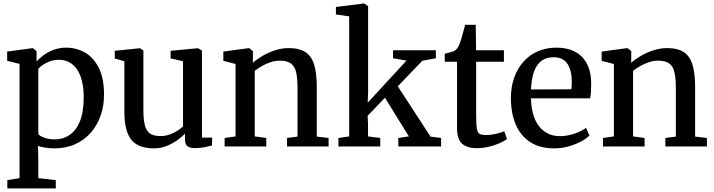

<svg xmlns="http://www.w3.org/2000/svg" viewBox="-20 -839 4092 1100"><path d="M22 240.5V193L92 181.5V-473L21 -490.5V-543.5L165 -563H169L189.5 -546V-487Q205 -504.5 229.5 -522.8Q254 -541 287 -553.5Q320 -566 359.5 -566Q417 -566 466.5 -538Q516 -510 546 -450.2Q576 -390.5 576 -295.5Q576 -232 556.5 -176.5Q537 -121 500 -78.8Q463 -36.5 410.5 -12.8Q358 11 292 11Q267.5 11 240.8 7Q214 3 197.5 -3L199.5 80V181.5L299.5 193V240.5ZM294.5 -40.5Q341 -40.5 378.2 -65.5Q415.5 -90.5 437.5 -143.2Q459.5 -196 459.5 -280.5Q459.5 -338 448.5 -379Q437.5 -420 418 -446Q398.5 -472 373 -484.2Q347.5 -496.5 318 -496.5Q291 -496.5 267.8 -488.2Q244.5 -480 227 -468.2Q209.5 -456.5 199.5 -445.5V-71Q207 -60 233.5 -50.2Q260 -40.5 294.5 -40.5Z M1096.5 9.5Q1068.5 9.5 1054.2 -1.2Q1040 -12 1040 -39V-73Q1022 -54 994 -34.5Q966 -15 932.8 -2Q899.5 11 863.5 11Q771 11 731.8 -38.8Q692.5 -88.5 692.5 -200.5V-488L637.5 -504V-548L780 -562.5H782.5L801.5 -550V-207Q801.5 -154 809.8 -121.8Q818 -89.5 839 -74.5Q860 -59.5 899 -59.5Q928 -59.5 952.5 -68.5Q977 -77.5 996.2 -90Q1015.5 -102.5 1028.5 -114V-488L957.5 -504.5V-548L1111.5 -562.5H1114.5L1137 -550V-50.5H1195.5L1194.5 -5.5Q1177.5 -1.5 1153 4Q1128.5 9.5 1096.5 9.5Z M1329.5 -57.5V-472.5L1259.5 -490.5V-543.5L1403.5 -563H1408L1429 -546V-504.5L1428.5 -479Q1449.5 -498.5 1482.8 -518Q1516 -537.5 1555.2 -550.5Q1594.5 -563.5 1633.5 -563.5Q1695.5 -563.5 1730.8 -539.8Q1766 -516 1780.5 -466.2Q1795 -416.5 1795 -338V-56.5L1862.5 -48.5V0H1624.5V-48.5L1684.5 -56.5V-337Q1684.5 -390 1676.8 -424.2Q1669 -458.5 1647 -475Q1625 -491.5 1583.5 -491.5Q1557 -491.5 1530.5 -482.8Q1504 -474 1480.5 -460.5Q1457 -447 1439.5 -433.5V-57.5L1505.5 -48.5V0H1267V-48.5Z M1919 0V-48.5L1980.5 -57.5V-745.5L1904.5 -756V-799L2064 -819H2067L2089 -803.5V-311L2086.5 -250.5L2309 -492L2232 -505V-551H2477V-505L2399.5 -491L2259 -344.5L2446.5 -56.5L2507 -48.5V0H2262V-48.5L2322.5 -57.5L2185.5 -279L2086 -175.5L2088.5 -130V-57.5L2158.5 -48.5V0Z M2711 10Q2657 10 2627.8 -15.2Q2598.5 -40.5 2598.5 -104.5V-485.5H2528V-531Q2538 -534 2550 -537Q2562 -540 2572.5 -543.2Q2583 -546.5 2588 -550.5Q2594 -555 2598.2 -560.2Q2602.5 -565.5 2606.2 -572.5Q2610 -579.5 2613.5 -589Q2618.5 -601.5 2624.5 -622.2Q2630.5 -643 2636 -663.8Q2641.5 -684.5 2645 -697H2705.5L2707.5 -551H2867V-485.5H2708V-177.5Q2708 -125.5 2712 -101.8Q2716 -78 2728.2 -71.8Q2740.5 -65.5 2765 -65.5Q2792 -65.5 2822.5 -72.5Q2853 -79.5 2869 -87L2884.5 -42.5Q2869 -30.5 2841.2 -18.2Q2813.5 -6 2779.5 2Q2745.5 10 2711 10Z M3156 11Q3072 11 3016.8 -25.5Q2961.5 -62 2934.2 -127Q2907 -192 2907 -276.5Q2907 -342.5 2926.5 -396Q2946 -449.5 2980.8 -487.5Q3015.5 -525.5 3063 -545.8Q3110.5 -566 3167 -566Q3261 -566 3312.8 -514.8Q3364.5 -463.5 3367 -367.5Q3367 -337 3365.8 -314.5Q3364.5 -292 3360.5 -275.5H3022Q3023 -227.5 3033.8 -187.8Q3044.5 -148 3065.5 -119.2Q3086.5 -90.5 3117.2 -74.8Q3148 -59 3188.5 -59Q3230 -59 3272.2 -73.8Q3314.5 -88.5 3337.5 -106.5L3357 -63Q3339 -44.5 3307.5 -27.8Q3276 -11 3236.8 0Q3197.5 11 3156 11ZM3022 -326.5 3253.5 -327.5Q3254.5 -336.5 3255.2 -348.8Q3256 -361 3256 -371Q3256 -433 3231.8 -472Q3207.5 -511 3150 -511Q3123.5 -511 3101.2 -501.5Q3079 -492 3062 -470.5Q3045 -449 3034.8 -413.5Q3024.5 -378 3022 -326.5Z M3497 -57.5V-472.5L3427 -490.5V-543.5L3571 -563H3575.5L3596.5 -546V-504.5L3596 -479Q3617 -498.5 3650.2 -518Q3683.5 -537.5 3722.8 -550.5Q3762 -563.5 3801 -563.5Q3863 -563.5 3898.2 -539.8Q3933.5 -516 3948 -466.2Q3962.5 -416.5 3962.5 -338V-56.5L4030 -48.5V0H3792V-48.5L3852 -56.5V-337Q3852 -390 3844.2 -424.2Q3836.5 -458.5 3814.5 -475Q3792.5 -491.5 3751 -491.5Q3724.5 -491.5 3698 -482.8Q3671.5 -474 3648 -460.5Q3624.5 -447 3607 -433.5V-57.5L3673 -48.5V0H3434.5V-48.5Z"/></svg>

Font: Merriweather 28pt Medium
Style: Regular
Weight: 500
Version: Version 2.100